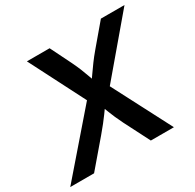

<svg xmlns="http://www.w3.org/2000/svg" viewBox="-180 -899 1085 1070"><g transform="rotate(-30 362.5 -364.0)"><path d="M-22 0 342.3 -420.4 326.2 -322.3 119.1 -727.5H265.1L331.1 -594.2Q346.7 -562 357.2 -536.1Q367.7 -510.3 376.2 -485.8Q384.8 -461.4 395 -433.1H363.3Q383.3 -461.4 400.4 -485.8Q417.5 -510.3 436.5 -536.4Q455.6 -562.5 482.4 -594.2L595.2 -727.5H747.1L409.7 -329.1L425.3 -423.3L645 0H496.6L413.1 -163.6Q398.9 -192.4 389.4 -213.9Q379.9 -235.4 372.1 -255.6Q364.3 -275.9 354.5 -300.8H376.5Q358.9 -275.9 344 -255.6Q329.1 -235.4 312.3 -213.9Q295.4 -192.4 271 -163.6L131.3 0Z"/></g></svg>

Font: Inter 17pt SemiBold
Style: Italic
Weight: 600
Italic angle: -9.3988°
Version: Version 4.001;git-66647c0bb